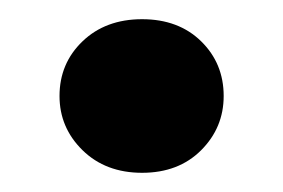

<svg xmlns="http://www.w3.org/2000/svg" viewBox="-20 -175 295 200"><path d="M128 5Q90 5 66 -18.5Q42 -42 42 -75Q42 -109 66 -132Q90 -155 128 -155Q166 -155 189.5 -132Q213 -109 213 -75Q213 -42 189.5 -18.5Q166 5 128 5Z"/></svg>

Font: DM Sans 18pt ExtraBold
Style: Regular
Weight: 800
Designer: Colophon Foundry, Jonny Pinhorn
Foundry: Colophon Foundry
Version: Version 4.004;gftools[0.9.30]